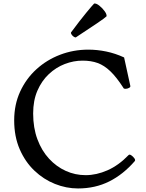

<svg xmlns="http://www.w3.org/2000/svg" viewBox="-20 -1054 822 1083"><path d="M675 -560Q637 -619 602.5 -652Q568 -685 531 -698.5Q494 -712 446 -712Q395 -712 345.5 -693Q296 -674 255.5 -636Q215 -598 191 -542.5Q167 -487 167 -414Q167 -333 191 -268.5Q215 -204 256.5 -159Q298 -114 351 -90Q404 -66 463 -66Q524 -66 586.5 -93.5Q649 -121 705 -179Q710 -185 720.5 -178Q731 -171 738 -161Q745 -151 740 -145Q675 -70 596 -30.5Q517 9 420 9Q354 9 290 -16.5Q226 -42 174 -91.5Q122 -141 91 -212.5Q60 -284 60 -375Q60 -464 93.5 -537Q127 -610 185 -663Q243 -716 318.5 -745Q394 -774 478 -774Q528 -774 579 -763.5Q630 -753 680 -730L715 -570Q717 -563 707.5 -558Q698 -553 687.5 -553Q677 -553 675 -560ZM409 -844Q405 -841 396.5 -846.5Q388 -852 383 -860.5Q378 -869 382 -873Q431 -939 466 -981.5Q501 -1024 511 -1034Q523 -1036 540.5 -1022Q558 -1008 570.5 -990.5Q583 -973 581 -962Q571 -952 525 -921Q479 -890 409 -844Z"/></svg>

Font: Anvers
Style: Regular
Weight: 400
Designer: Ishtar van Looy
Version: Version 1.000